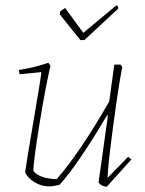

<svg xmlns="http://www.w3.org/2000/svg" viewBox="-20 -692 542 719"><path d="M281 -542 204 -638 205 -649Q215 -657 224 -662L292 -569L416 -672Q423 -670 423 -660L296 -542ZM165 6Q136 6 111 -8.5Q86 -23 74 -46Q76 -66 105 -236Q134 -406 135 -422L54 -414Q51 -420 51 -430Q110 -439 161 -457L169 -446Q149 -359 127 -222.5Q105 -86 105 -52Q128 -23 192 -21Q279 -120 389 -312L408 -450H432L438 -441Q425 -379 404 -221.5Q383 -64 383 -26L460 -105L472 -95L380 7Q362 7 349 -8L383 -251V-264Q272 -76 203 0Q179 6 165 6Z"/></svg>

Font: Albura ExtraLight
Style: Italic
Weight: 156
Italic angle: -7°
Designer: Mercedes Jáuregui
Foundry: Omnibus-Type Team
Version: Version 1.000